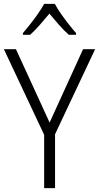

<svg xmlns="http://www.w3.org/2000/svg" viewBox="-20 -967 509 987"><path d="M235 -337 407 -714H469L263 -277V0H207V-274L0 -714H62ZM262 -947Q274 -924 293.5 -896Q313 -868 334 -841.5Q355 -815 371 -797V-788H334Q309 -810 283 -839.5Q257 -869 234 -897Q211 -869 185 -839.5Q159 -810 135 -788H98V-797Q115 -817 136 -843.5Q157 -870 176 -897.5Q195 -925 207 -947Z"/></svg>

Font: Noto Sans Gurmukhi SemiCondensed Light
Style: Regular
Weight: 300
Width: 4
Designer: Jelle Bosma - Monotype Design Team
Foundry: Monotype Imaging Inc.
Version: Version 2.004; ttfautohint (v1.8.4.7-5d5b)